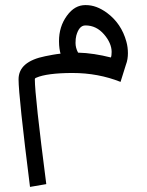

<svg xmlns="http://www.w3.org/2000/svg" viewBox="-20 -484 579 755"><path d="M416 -258C372 -269 329 -276 287 -277C280 -290 277 -303 277 -315C277 -327 278 -336 280 -344C287 -369 298 -384 316 -384C345 -384 369 -372 389 -349C409 -326 419 -302 419 -280C419 -270 418 -262 416 -258ZM117 -172C117 -175 118 -177 124 -179C149 -190 197 -197 265 -197C333 -197 396 -185 454 -162L475 -229C481 -244 483 -260 483 -275C483 -290 481 -306 477 -320C464 -368 438 -406 400 -434C372 -454 346 -464 317 -464H316C288 -464 264 -451 243 -422C222 -393 212 -360 212 -322C212 -300 215 -284 218 -273C198 -271 178 -267 158 -263C88 -249 53 -219 53 -172C53 -128 68 13 98 251L162 240C132 8 117 -129 117 -172Z"/></svg>

Font: Iranian Sans 
Style: Regular
Weight: 400
Designer: Hooman Mehr, Hadi Navid in Neviseh Pardaz Co. Ltd. (http://nevisa.com)
Foundry: http://font-store.ir
Version: 5.0.0 build 1/7/1393